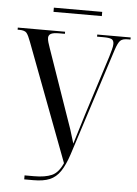

<svg xmlns="http://www.w3.org/2000/svg" viewBox="-57 -867 650 910"><g transform="rotate(5 268.5 -411.5)"><path d="M162 -803V-823H392V-803ZM93 0V-19H138Q191 -19 222.5 -33Q254 -47 274 -93L63 -652Q52 -682 43 -693Q34 -704 8 -704H0V-714H225V-704H199Q169 -704 158 -697.5Q147 -691 147 -678Q147 -669 150.5 -657Q154 -645 159 -631L264 -329Q279 -288 289.5 -256Q300 -224 310 -189Q321 -225 332 -261Q343 -297 355 -336L444 -615Q449 -632 453.5 -648.5Q458 -665 458 -676Q458 -693 447.5 -698.5Q437 -704 408 -704H378V-714H537V-704H524Q499 -704 488.5 -693.5Q478 -683 467 -650L302 -138Q285 -86 264.5 -55.5Q244 -25 214 -12.5Q184 0 137 0Z"/></g></svg>

Font: Noto Serif Display ExtraCondensed
Style: Regular
Weight: 400
Width: 2
Designer: Monotype Design Team
Foundry: Monotype Imaging Inc.
Version: Version 2.009